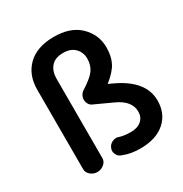

<svg xmlns="http://www.w3.org/2000/svg" viewBox="-147 -713 809 847"><g transform="rotate(-30 257.0 -290.0)"><path d="M328 19Q279 19 243 4Q226 0 218 -16.5Q210 -33 217 -48Q223 -64 240 -71.5Q257 -79 273 -72Q296 -65 328 -65Q362 -65 381.5 -82Q401 -99 401 -127Q401 -182 331 -214L244 -254Q230 -259 223.5 -272Q217 -285 219 -299Q223 -319 238 -329Q289 -361 306 -385Q323 -409 323 -443Q323 -474 301.5 -496Q280 -518 239 -517Q199 -516 180 -492.5Q161 -469 161 -433V-28Q161 -11 146 1.5Q131 14 112 14Q93 14 78 1.5Q63 -11 63 -28V-433Q63 -508 109 -553Q155 -598 239 -599Q326 -600 373.5 -554Q421 -508 421 -443Q421 -399 405.5 -367.5Q390 -336 345 -300L369 -289Q499 -228 499 -127Q499 -61 454 -21Q409 19 328 19Z"/></g></svg>

Font: Hoogli
Style: Bold
Weight: 700
Designer: Anand Singh Naorem
Foundry: Brand New Type
Version: Version 1.00 b007